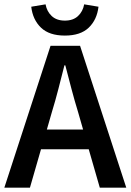

<svg xmlns="http://www.w3.org/2000/svg" viewBox="-22 -865 602 885"><path d="M217 -348 194 -268H361L338 -348Q322 -400 307.5 -455Q293 -510 279 -564H275Q261 -509 247 -454.5Q233 -400 217 -348ZM-2 0 211 -654H347L560 0H438L387 -177H167L116 0ZM277 -701Q205 -701 167 -737.5Q129 -774 122 -834L188 -845Q194 -812 216.5 -791Q239 -770 277 -770Q315 -770 337.5 -791Q360 -812 366 -845L432 -834Q425 -774 387 -737.5Q349 -701 277 -701Z"/></svg>

Font: Giro Sans Semibold
Style: Regular
Weight: 600
Designer: Paul D. Hunt
Foundry: Adobe Systems Incorporated
Version: Version 1.000;PS 1.0;hotconv 1.0.88;makeotf.lib2.5.647800